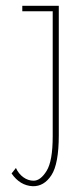

<svg xmlns="http://www.w3.org/2000/svg" viewBox="-20 -469 290 663"><path d="M93 174Q49 172 20 130L35 111Q44 131 60.5 143Q77 155 96 155Q120 155 141 121Q162 87 162 2V-430H57V-449H183V-2Q183 97 157.5 136Q132 175 93 174Z"/></svg>

Font: Inconsolata UltraCondensed ExtraLight
Style: Regular
Weight: 200
Width: 1
Monospace: yes
Designer: Raph Levien, Cyreal, Brenton Simpson
Foundry: Raph Levien, Cyreal, Google
Version: Version 3.100; ttfautohint (v1.8.4.7-5d5b)